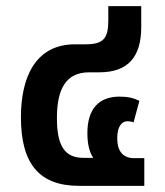

<svg xmlns="http://www.w3.org/2000/svg" viewBox="-20 -604 536 624"><path d="M237 0H449V-90H416C380 -90 361 -112 361 -155C361 -189 373 -210 395 -210C400 -210 409 -209 414 -206L433 -276C417 -285 395 -290 369 -290C300 -290 264 -249 264 -171C264 -138 270 -110 283 -91H251C191 -91 165 -129 165 -220C165 -313 193 -369 270 -369H303C398 -369 439 -421 439 -516V-584H332V-538C332 -480 317 -460 258 -460H224C94 -460 48 -351 48 -223C48 -70 109 0 237 0Z"/></svg>

Font: Noto Sans Thai SemCond SemBd
Style: Regular
Weight: 600
Width: 4
Designer: Monotype Design Team
Foundry: Monotype Imaging Inc.
Version: Version 2.002